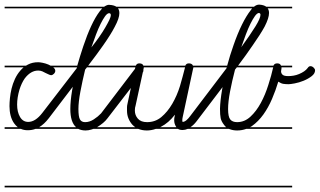

<svg xmlns="http://www.w3.org/2000/svg" viewBox="-20 -571 1382 830"><path d="M246 -14H134Q118 -8 100 -8Q83 -8 70 -14H0V-21H57Q48 -28 41 -38Q31 -52 26 -71Q21 -90 21 -112Q21 -127 23 -147Q25 -167 30 -188Q35 -209 44.5 -229.5Q54 -250 68 -266Q75 -274 82 -280H0V-287H92Q96 -289 101 -292Q120 -302 145 -302Q152 -302 164.5 -299.5Q177 -297 189 -292Q194 -289 199 -287H246V-280H210Q219 -273 219 -265Q219 -258 213 -252Q207 -246 201 -246Q197 -246 191 -249L178 -255Q171 -259 163 -262.5Q155 -266 145 -266Q113 -266 87 -232Q73 -212 64 -183Q54 -149 54 -119Q54 -87 66.5 -65.5Q79 -44 102 -44Q133 -44 163 -83L314 -279Q319 -287 327 -287Q334 -287 340.5 -280.5Q347 -274 347 -269Q347 -262 342 -258L191 -60Q171 -34 149 -21H246ZM246 -535H0V-542H246ZM246 239H0V232H246Z M499 -280H356L348 -270Q336 -220 327.5 -175Q319 -130 319 -100Q319 -67 325.5 -55Q332 -43 348 -43Q367 -43 385.5 -55Q404 -67 417 -81L567 -278Q573 -286 581 -286Q588 -286 594 -279Q600 -272 600 -266Q600 -261 596 -256L445 -60Q437 -49 425.5 -39.5Q414 -30 401 -22Q400 -22 399 -21H499V-14H384L375 -11Q362 -7 350 -7Q332 -7 318 -14H246V-21H309Q284 -43 284 -100Q284 -133 291.5 -179Q299 -225 311 -274Q312 -277 313 -280H246V-287H314Q326 -329 340 -371Q356 -419 374 -458Q392 -497 411 -522Q417 -529 422 -535H246V-542H430Q439 -548 447 -550H453Q472 -549 483 -542H499V-535H490Q496 -527 496 -514Q496 -492 476 -455Q459 -422 426 -375Q398 -335 361 -287H499ZM375 -366Q394 -390 409 -411.5Q424 -433 435 -452Q446 -471 452.5 -484.5Q459 -498 459 -506Q459 -514 451 -514Q443 -513 434 -500.5Q425 -488 415 -468Q405 -448 395 -421.5Q385 -395 375 -366ZM499 239H246V232H499Z M893 -14H792Q780 -9 769 -9Q757 -9 749 -14H654Q634 -7 615 -7Q596 -7 580 -13L577 -14H499V-21H565Q559 -25 553 -31Q542 -43 535.5 -58.5Q529 -74 529 -93V-107Q529 -114 531 -122L565 -280H499V-287H567Q571 -297 582 -297Q592 -297 597 -292Q599 -289 600 -287H781Q785 -297 796 -297Q806 -297 811 -292Q813 -290 814 -287H893V-280H816V-279Q816 -278 815 -275Q814 -272 814 -271L770 -66Q768 -57 768 -51Q768 -48 769 -44Q777 -44 785.5 -51Q794 -58 802 -69L960 -277Q967 -285 974 -285Q981 -285 987 -279Q993 -273 993 -266Q993 -260 989 -256L830 -47Q817 -30 803 -21H893ZM601 -277Q601 -276 601 -275L566 -114Q563 -106 563 -93Q563 -73 576 -58Q589 -43 616 -43Q651 -43 677.5 -65Q704 -87 724.5 -122Q745 -157 758 -199Q770 -240 780 -280H602Q602 -279 601 -277ZM893 239H499V232H893ZM893 -535H499V-542H893ZM742 -22Q733 -35 733 -51Q733 -55 733.5 -60.5Q734 -66 736 -73V-75Q709 -40 676 -23Q674 -22 672 -21H742Z M1243 -280H1197Q1197 -273 1196 -269.5Q1195 -266 1195 -263Q1195 -254 1201.5 -248Q1208 -242 1226 -242Q1237 -242 1249 -244Q1261 -246 1273 -251Q1285 -256 1294.5 -262.5Q1304 -269 1310 -277Q1315 -285 1322 -285Q1329 -285 1335.5 -279Q1342 -273 1342 -267Q1342 -253 1327 -241.5Q1312 -230 1292.5 -222Q1273 -214 1254 -210.5Q1235 -207 1228 -207Q1215 -207 1205 -208.5Q1195 -210 1183 -218Q1172 -181 1156 -143.5Q1140 -106 1118.5 -76Q1097 -46 1069 -26Q1065 -23 1060 -21H1243V-14H1045Q1026 -7 1005 -7Q987 -7 972 -13Q971 -13 969 -14H893V-21H958Q952 -26 948 -32Q937 -46 934 -60Q931 -74 931 -101Q932 -136 940 -183Q948 -230 960 -279V-280H893V-287H962Q974 -332 990 -377Q1007 -426 1026 -464.5Q1045 -503 1064 -527Q1067 -531 1070 -535H893V-542H1078Q1089 -551 1100 -551Q1120 -550 1131 -542H1243V-535H1137Q1143 -527 1143 -515Q1143 -493 1124 -456Q1106 -423 1073 -376Q1046 -336 1009 -287H1162Q1166 -297 1178 -297Q1188 -297 1192 -292Q1194 -289 1195 -287H1243ZM996 -270Q983 -220 974.5 -175.5Q966 -131 966 -100Q966 -66 975.5 -54.5Q985 -43 1005 -43Q1037 -43 1062.5 -66.5Q1088 -90 1107.5 -126Q1127 -162 1140 -204Q1153 -244 1161 -280H1004ZM1023 -367Q1062 -421 1084 -456.5Q1106 -492 1106 -507Q1106 -514 1099 -515Q1091 -514 1082 -501.5Q1073 -489 1063 -469Q1053 -449 1043 -422.5Q1033 -396 1023 -367ZM1243 239H893V232H1243Z"/></svg>

Font: Gruenewald VA 1. Klasse
Style: Regular
Weight: 400
Designer: Peter Wiegel
Foundry: Peter Wiegel, nach dem Schriftentwurf von Dr. H. Gr¸newald
Version: Version 0.007